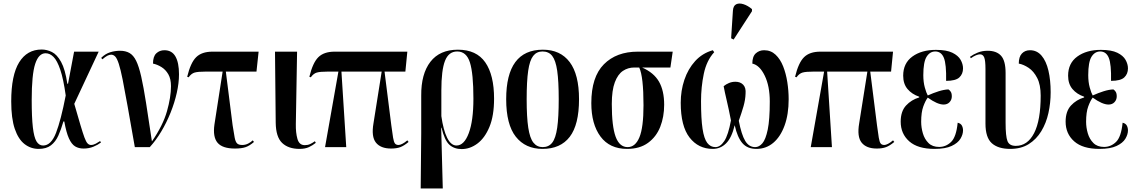

<svg xmlns="http://www.w3.org/2000/svg" viewBox="-20 -826 6383 1078"><path d="M197 10Q153 10 118 -17Q83 -44 63 -102.5Q43 -161 43 -257Q43 -404 87.5 -476Q132 -548 214 -548Q243 -548 271.5 -534Q300 -520 323 -478.5Q346 -437 358 -356H362L396 -536H534L397 -243Q418 -170 431.5 -124.5Q445 -79 454 -54.5Q463 -30 471.5 -21Q480 -12 491 -12Q504 -12 518 -19.5Q532 -27 542 -34L547 -26Q530 -13 505 -2.5Q480 8 449 8Q422 8 402 -4Q382 -16 367 -49Q352 -82 341 -144H336Q323 -99 307.5 -64.5Q292 -30 266 -10Q240 10 197 10ZM222 -9Q267 -9 294.5 -80Q322 -151 349 -290Q336 -383 318.5 -434.5Q301 -486 280.5 -506.5Q260 -527 236 -527Q197 -527 177.5 -467Q158 -407 158 -265Q158 -167 164.5 -111Q171 -55 185 -32Q199 -9 222 -9Z M737 0Q713 -137 696.5 -229.5Q680 -322 668.5 -379.5Q657 -437 647 -467.5Q637 -498 627 -508.5Q617 -519 604 -519Q594 -519 582.5 -513Q571 -507 555 -493L548 -501Q571 -524 598.5 -532.5Q626 -541 654 -541Q685 -541 707 -528.5Q729 -516 744.5 -484.5Q760 -453 773 -395.5Q786 -338 800 -248.5Q814 -159 833 -32Q895 -122 917.5 -201.5Q940 -281 940 -342Q940 -383 925 -409Q910 -435 886.5 -449.5Q863 -464 839 -469Q839 -509 857.5 -526.5Q876 -544 903 -544Q945 -544 965 -509Q985 -474 985 -409Q985 -360 972.5 -304.5Q960 -249 937.5 -193Q915 -137 885 -87Q855 -37 821 0Z M1299 8Q1229 8 1201.5 -24.5Q1174 -57 1184 -127L1230 -424H1135Q1091 -424 1072.5 -418.5Q1054 -413 1039 -392L1031 -395Q1050 -474 1081.5 -505Q1113 -536 1173 -536H1432L1420 -424H1248L1286 -123Q1293 -78 1297.5 -54Q1302 -30 1311 -21Q1320 -12 1340 -12Q1358 -12 1373.5 -20Q1389 -28 1399 -38L1406 -29Q1382 -8 1359.5 0Q1337 8 1299 8Z M1662 10Q1599 10 1564 -23.5Q1529 -57 1528 -137L1524 -536H1648L1641 -130Q1640 -81 1650 -46Q1660 -11 1691 -11Q1708 -11 1721 -17Q1734 -23 1748 -33L1753 -24Q1736 -10 1714.5 0Q1693 10 1662 10Z M1805 0 1880 -424H1821Q1777 -424 1758.5 -418.5Q1740 -413 1725 -392L1717 -395Q1736 -474 1767.5 -505Q1799 -536 1859 -536H2267L2256 -424H2139L2177 -123Q2183 -77 2187 -53Q2191 -29 2197.5 -20.5Q2204 -12 2218 -12Q2226 -12 2239 -18.5Q2252 -25 2267 -38L2274 -29Q2249 -8 2228 0Q2207 8 2176 8Q2117 8 2090.5 -25.5Q2064 -59 2077 -134L2123 -424H1897L1924 0Z M2342 232 2345 -78V-289Q2344 -411 2396.5 -479Q2449 -547 2551 -547Q2655 -547 2704.5 -476Q2754 -405 2754 -272Q2754 -176 2728 -113.5Q2702 -51 2660.5 -20Q2619 11 2572 11Q2530 11 2503 -13.5Q2476 -38 2459 -109H2457L2466 232ZM2543 -9Q2586 -9 2612 -78.5Q2638 -148 2638 -272Q2638 -413 2618.5 -475Q2599 -537 2547 -537Q2499 -537 2478.5 -484.5Q2458 -432 2458 -318V-174Q2469 -96 2490.5 -52.5Q2512 -9 2543 -9Z M3026 10Q2930 10 2876 -58.5Q2822 -127 2822 -269Q2822 -547 3028 -547Q3126 -547 3178.5 -477.5Q3231 -408 3231 -269Q3231 -126 3179 -58Q3127 10 3026 10ZM3027 0Q3061 0 3080.5 -25Q3100 -50 3108.5 -109Q3117 -168 3117 -269Q3117 -370 3108.5 -428.5Q3100 -487 3080.5 -512Q3061 -537 3026 -537Q2993 -537 2973.5 -512Q2954 -487 2945.5 -428.5Q2937 -370 2937 -269Q2937 -168 2946 -109Q2955 -50 2975 -25Q2995 0 3027 0Z M3501 10Q3403 10 3351.5 -59.5Q3300 -129 3300 -247Q3300 -394 3370.5 -465Q3441 -536 3561 -536H3757L3744 -447H3585Q3651 -418 3680 -367.5Q3709 -317 3709 -238Q3709 -170 3687 -114Q3665 -58 3618.5 -24Q3572 10 3501 10ZM3504 0Q3547 0 3570 -55Q3593 -110 3593 -235Q3593 -396 3569 -447H3541Q3506 -447 3477.5 -428Q3449 -409 3432 -364Q3415 -319 3415 -242Q3415 -117 3436.5 -58.5Q3458 0 3504 0Z M3982 10Q3901 10 3851.5 -54Q3802 -118 3802 -249Q3802 -317 3822.5 -378Q3843 -439 3883 -483Q3923 -527 3982 -544L3990 -533Q3947 -486 3931.5 -411.5Q3916 -337 3916 -258Q3916 -159 3924.5 -103Q3933 -47 3951 -23.5Q3969 0 3997 0Q4024 0 4046.5 -34Q4069 -68 4084 -150Q4071 -217 4060 -263Q4049 -309 4043 -342Q4056 -353 4073 -360Q4090 -367 4109 -367Q4137 -367 4153 -350Q4169 -333 4166 -300Q4165 -266 4154.5 -229.5Q4144 -193 4128 -148Q4143 -70 4164 -35Q4185 0 4220 0Q4242 0 4260.5 -21.5Q4279 -43 4290.5 -98.5Q4302 -154 4302 -256Q4302 -343 4273.5 -401.5Q4245 -460 4204 -469Q4204 -509 4223.5 -526.5Q4243 -544 4270 -544Q4308 -544 4334.5 -519Q4361 -494 4377 -453.5Q4393 -413 4400.5 -364.5Q4408 -316 4408 -269Q4408 -184 4385 -121Q4362 -58 4321.5 -24Q4281 10 4227 10Q4176 10 4148 -22.5Q4120 -55 4105 -123Q4088 -52 4056.5 -21Q4025 10 3982 10ZM4099 -604 4085 -611 4095 -766Q4097 -794 4113.5 -802Q4130 -810 4154 -802.5Q4178 -795 4202 -775V-763Z M4532 0 4607 -424H4548Q4504 -424 4485.5 -418.5Q4467 -413 4452 -392L4444 -395Q4463 -474 4494.5 -505Q4526 -536 4586 -536H4994L4983 -424H4866L4904 -123Q4910 -77 4914 -53Q4918 -29 4924.5 -20.5Q4931 -12 4945 -12Q4953 -12 4966 -18.5Q4979 -25 4994 -38L5001 -29Q4976 -8 4955 0Q4934 8 4903 8Q4844 8 4817.5 -25.5Q4791 -59 4804 -134L4850 -424H4624L4651 0Z M5227 10Q5133 10 5085 -32.5Q5037 -75 5037 -143Q5037 -201 5067 -233.5Q5097 -266 5141 -279V-283Q5100 -297 5075.5 -326Q5051 -355 5051 -401Q5051 -471 5102.5 -508.5Q5154 -546 5235 -546Q5294 -546 5327 -530Q5360 -514 5373.5 -490Q5387 -466 5387 -442Q5387 -411 5366.5 -391.5Q5346 -372 5292 -372Q5294 -465 5279.5 -501Q5265 -537 5231 -537Q5201 -537 5182.5 -507.5Q5164 -478 5164 -404Q5164 -365 5172.5 -334.5Q5181 -304 5189 -290Q5220 -304 5250 -313.5Q5280 -323 5305 -324Q5312 -320 5318 -311Q5324 -302 5324 -285Q5324 -266 5311.5 -252.5Q5299 -239 5278 -239Q5243 -239 5189 -278Q5176 -261 5164 -228.5Q5152 -196 5152 -142Q5152 -110 5161.5 -77.5Q5171 -45 5193 -23Q5215 -1 5253 -1Q5291 -1 5320 -29Q5349 -57 5357 -137Q5374 -133 5380.5 -121Q5387 -109 5387 -94Q5387 -71 5372.5 -47Q5358 -23 5323 -6.5Q5288 10 5227 10Z M5652 10Q5584 10 5548.5 -22Q5513 -54 5513 -132V-439Q5513 -486 5506 -503.5Q5499 -521 5482 -521Q5473 -521 5459.5 -515.5Q5446 -510 5431 -499L5426 -507Q5445 -521 5470 -531Q5495 -541 5525 -541Q5575 -541 5600.5 -513Q5626 -485 5626 -416V-137Q5626 -61 5636.5 -34Q5647 -7 5683 -7Q5749 -7 5786 -78.5Q5823 -150 5823 -289Q5823 -350 5803.5 -388Q5784 -426 5755.5 -445Q5727 -464 5700 -469Q5700 -507 5717.5 -525.5Q5735 -544 5763 -544Q5802 -544 5828 -513.5Q5854 -483 5866.5 -429.5Q5879 -376 5879 -308Q5879 -248 5866.5 -191.5Q5854 -135 5826.5 -89.5Q5799 -44 5756 -17Q5713 10 5652 10Z M6153 10Q6059 10 6011 -32.5Q5963 -75 5963 -143Q5963 -201 5993 -233.5Q6023 -266 6067 -279V-283Q6026 -297 6001.5 -326Q5977 -355 5977 -401Q5977 -471 6028.5 -508.5Q6080 -546 6161 -546Q6220 -546 6253 -530Q6286 -514 6299.5 -490Q6313 -466 6313 -442Q6313 -411 6292.5 -391.5Q6272 -372 6218 -372Q6220 -465 6205.5 -501Q6191 -537 6157 -537Q6127 -537 6108.5 -507.5Q6090 -478 6090 -404Q6090 -365 6098.5 -334.5Q6107 -304 6115 -290Q6146 -304 6176 -313.5Q6206 -323 6231 -324Q6238 -320 6244 -311Q6250 -302 6250 -285Q6250 -266 6237.5 -252.5Q6225 -239 6204 -239Q6169 -239 6115 -278Q6102 -261 6090 -228.5Q6078 -196 6078 -142Q6078 -110 6087.5 -77.5Q6097 -45 6119 -23Q6141 -1 6179 -1Q6217 -1 6246 -29Q6275 -57 6283 -137Q6300 -133 6306.5 -121Q6313 -109 6313 -94Q6313 -71 6298.5 -47Q6284 -23 6249 -6.5Q6214 10 6153 10Z"/></svg>

Font: Noto Serif Display ExtraCondensed SemiBold
Style: Regular
Weight: 600
Width: 2
Designer: Monotype Design Team
Foundry: Monotype Imaging Inc.
Version: Version 2.009